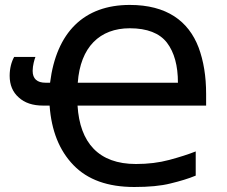

<svg xmlns="http://www.w3.org/2000/svg" viewBox="-20 -745 918 775"><path d="M503.9 -725.1C318.8 -725.1 207.5 -614.7 182.1 -411.1H164.1C129.4 -411.1 111.8 -427.2 111.8 -459C111.8 -480.5 119.1 -505.4 123 -515.1H37.1C25.9 -495.1 19 -468.3 19 -439C19 -402.3 31.2 -373 55.7 -351.6C79.6 -329.6 112.3 -318.8 153.8 -318.8H180.2C187.5 -217.8 219.2 -137.7 276.4 -78.6C333.5 -19.5 415 9.8 522 9.8C580.6 9.8 629.4 5.4 668 -4.4C706.5 -13.7 740.7 -23.9 770 -36.1V-133.8C740.7 -122.1 705.1 -110.8 663.6 -99.6C622.1 -88.4 577.1 -83 528.8 -83C378.4 -83 302.2 -168.5 293 -318.8H812V-366.2C812 -437 801.8 -499 781.7 -553.2C740.7 -660.6 652.3 -725.1 503.9 -725.1ZM503.9 -630.9C573.7 -630.9 624 -611.3 653.8 -572.8C683.6 -533.7 698.2 -480 698.2 -411.1H293.9C304.2 -555.2 382.8 -630.9 503.9 -630.9Z"/></svg>

Font: Noto Reveo Sans
Style: Regular
Weight: 500
Designer: Monotype Design Team
Foundry: Monotype Imaging Inc.
Version: Version 2.007